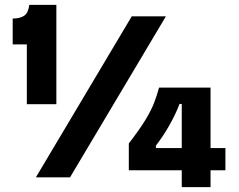

<svg xmlns="http://www.w3.org/2000/svg" viewBox="-20 -727 979 787"><path d="M90 -300V-545H32V-651Q62 -651 79 -662.5Q96 -674 100 -707H211V-300ZM127 0 520 -660H660L267 0ZM508 -29V-139Q552 -196 576 -235.5Q600 -275 612 -306.5Q624 -338 632 -368H843V40H725V-301H716Q699 -257 674 -213Q649 -169 619 -130V-120H904V-29Z"/></svg>

Font: Bricolage Grotesque 96pt ExtraBold
Style: Bold
Weight: 700
Version: Version 1.001;gftools[0.9.33.dev8+g029e19f]